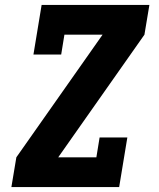

<svg xmlns="http://www.w3.org/2000/svg" viewBox="-20 -755 640 775"><path d="M26 0 46 -120 394 -615H240L227 -535H115L148 -735H583L563 -615L215 -120H369L382 -200H494L461 0Z"/></svg>

Font: Iosevka Slab HvExObl
Style: Regular
Weight: 900
Width: 7
Italic angle: -9°
Monospace: yes
Designer: Belleve Invis
Foundry: Belleve Invis
Version: Version 11.1.1; ttfautohint (v1.8.3)